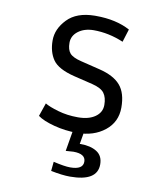

<svg xmlns="http://www.w3.org/2000/svg" viewBox="-86 -621 772 914"><g transform="rotate(10 300.0 -164.5)"><path d="M119.1 0ZM311 12.2Q253.4 12.2 199.2 -2.2Q145 -16.6 119.1 -36.1L141.1 -100.1Q161.6 -87.4 206.1 -74.5Q250.5 -61.5 302.5 -61.5Q354.5 -61.5 385.5 -83.3Q416.5 -105 416.5 -141.1Q416.5 -177.2 401.1 -198Q385.7 -218.8 341.8 -229.5L251 -251.5Q172.4 -271 146.5 -308.3Q120.6 -345.7 120.6 -401.4Q120.6 -457 165.8 -503.9Q210.9 -550.8 297.4 -551.8H303.7Q400.9 -551.8 469.2 -515.1L449.7 -452.6Q378.4 -482.9 305.2 -482.9Q259.8 -482.4 230.7 -460.2Q201.7 -438 201.7 -404.3Q201.7 -370.6 216.3 -353.8Q231 -336.9 272 -327.1L365.2 -304.2Q434.6 -287.1 466.6 -250Q498.5 -212.9 498.5 -142.8Q498.5 -72.8 445.1 -30.3Q391.6 12.2 311 12.2ZM310.1 103.5Q306.6 103.5 273.4 106L290.5 4.9H343.3L333.5 62L337.9 61.5Q386.2 61.5 416.3 80.6Q446.3 99.6 446.3 141.1Q446.3 223.1 314 223.1Q276.9 223.1 221.7 211.9L226.1 167Q280.3 179.7 307.6 179.7Q369.6 179.7 369.6 141.6Q369.6 103.5 310.1 103.5Z"/></g></svg>

Font: Oxygen Mono
Style: Regular
Weight: 400
Designer: Vernon Adams
Foundry: Vernon Adams
Version: Version 0.201; ttfautohint (v0.8) -r 50 -G 200 -x